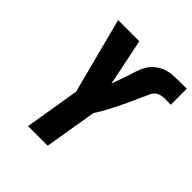

<svg xmlns="http://www.w3.org/2000/svg" viewBox="-197 -877 1018 1018"><g transform="rotate(45 312.5 -367.5)"><path d="M170 0 221 -309 110 -735H269L323 -472Q331 -495 339.5 -519Q348 -543 356 -566.5Q364 -590 371.5 -614Q379 -638 392.5 -660Q406 -682 427 -698.5Q448 -715 472 -723.5Q496 -732 520.5 -733.5Q545 -735 569 -735Q583 -735 597 -735Q611 -735 625 -735V-615Q615 -615 604.5 -615.5Q594 -616 584 -616Q569 -616 554 -613Q539 -610 526.5 -600Q514 -590 507.5 -575.5Q501 -561 495 -547H494Q480 -514 465.5 -482Q451 -450 435.5 -418.5Q420 -387 403 -355.5Q386 -324 366 -294L317 0Z"/></g></svg>

Font: Iosevka SS04 Heavy Extended
Style: Italic
Weight: 900
Width: 7
Italic angle: -9°
Monospace: yes
Designer: Belleve Invis
Foundry: Belleve Invis
Version: Version 19.0.0; ttfautohint (v1.8.4)